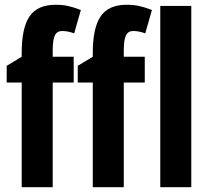

<svg xmlns="http://www.w3.org/2000/svg" viewBox="-20 -785 878 805"><path d="M289 -439H201V0H71V-439H8V-509L71 -547V-564Q71 -668 104 -716.5Q137 -765 213 -765Q242 -765 265 -760Q288 -755 319 -743L291 -645Q278 -650 265.5 -652.5Q253 -655 240 -655Q219 -655 210 -636.5Q201 -618 201 -573V-547H289ZM587 -439H499V0H369V-439H306V-509L369 -547V-564Q369 -668 402 -716.5Q435 -765 511 -765Q540 -765 563 -760Q586 -755 617 -743L589 -645Q576 -650 563.5 -652.5Q551 -655 538 -655Q517 -655 508 -636.5Q499 -618 499 -573V-547H587ZM782 0H652V-760H782Z"/></svg>

Font: Noto Sans ExtraCondensed
Style: Bold
Weight: 700
Width: 2
Designer: Monotype Design Team
Foundry: Monotype Imaging Inc.
Version: Version 2.013; ttfautohint (v1.8.4.7-5d5b)